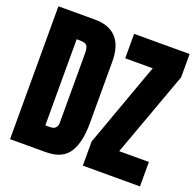

<svg xmlns="http://www.w3.org/2000/svg" viewBox="-145 -1013 1194 1167"><g transform="rotate(20 451.5 -429.5)"><path d="M38.1 0V-859.4H274.4Q367.2 -859.4 414.1 -807.9Q460.9 -756.3 460.9 -657.2V-254.9Q460.9 -132.8 418.2 -66.4Q375.5 0 268.6 0ZM210.9 -151.9H240.7Q288.1 -151.9 288.1 -197.8V-641.1Q288.1 -684.1 276.6 -696.5Q265.1 -709 230 -709H210.9ZM508.8 0V-156.2L705.6 -701.2H527.8V-859.4H886.7V-709L686.5 -158.2H878.4V0Z"/></g></svg>

Font: Anton SC
Style: Regular
Weight: 400
Designer: Vernon Adams
Foundry: Vernon Adams
Version: Version 2.116; ttfautohint (v1.8.4.7-5d5b)